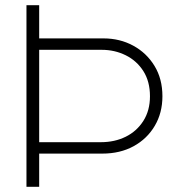

<svg xmlns="http://www.w3.org/2000/svg" viewBox="-20 -720 699 740"><path d="M82 0V-700H131V-572H379Q442 -572 493.5 -544Q545 -516 575.5 -466Q606 -416 606 -349Q606 -285 576.5 -235Q547 -185 495 -156.5Q443 -128 374 -128H131V0ZM131 -172H369Q422 -172 464.5 -193Q507 -214 532.5 -254Q558 -294 558 -349Q558 -406 532.5 -446Q507 -486 464.5 -507Q422 -528 372 -528H131Z"/></svg>

Font: MuseoModerno Thin ExtraLight
Style: Regular
Weight: 250
Version: Version 1.002